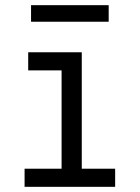

<svg xmlns="http://www.w3.org/2000/svg" viewBox="-20 -722 540 742"><path d="M75 0V-70H218V-450H89V-520H296V-70H425V0ZM400 -638H100V-702H400Z"/></svg>

Font: Iosevka
Style: Regular
Weight: 400
Monospace: yes
Designer: Belleve Invis
Foundry: Belleve Invis
Version: Version 33.2.3; ttfautohint (v1.8.4)